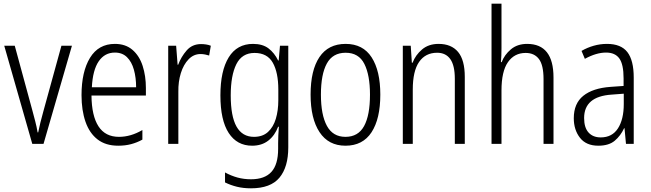

<svg xmlns="http://www.w3.org/2000/svg" viewBox="-20 -780 3527 1041"><path d="M155 0 3 -532H60L155 -183Q163 -153 171 -122.5Q179 -92 184 -62H187Q192 -86 199 -115.5Q206 -145 215 -176L313 -532H370L216 0Z M603 -542Q661 -542 698.5 -509.5Q736 -477 753.5 -422.5Q771 -368 771 -303V-262H476Q477 -152 514 -95Q551 -38 625 -38Q689 -38 752 -75V-23Q723 -7 691 1.5Q659 10 621 10Q553 10 509 -24Q465 -58 443.5 -120Q422 -182 422 -264Q422 -391 468 -466.5Q514 -542 603 -542ZM603 -495Q548 -495 515.5 -448Q483 -401 478 -307H718Q718 -359 706 -402Q694 -445 668.5 -470Q643 -495 603 -495Z M1070 -541Q1083 -541 1097 -539Q1111 -537 1123 -532L1114 -479Q1104 -482 1092 -484.5Q1080 -487 1067 -487Q1030 -487 1002.5 -458.5Q975 -430 960.5 -383.5Q946 -337 947 -282V0H892V-532H935L943 -429H946Q962 -472 992 -506.5Q1022 -541 1070 -541Z M1352 -542Q1404 -542 1436 -517.5Q1468 -493 1488 -452H1491L1498 -532H1543V19Q1543 126 1495 183.5Q1447 241 1341 241Q1299 241 1264.5 232.5Q1230 224 1200 209V155Q1233 173 1267.5 182.5Q1302 192 1341 192Q1415 192 1451.5 152Q1488 112 1488 27V-4Q1488 -24 1489 -46Q1490 -68 1492 -93H1488Q1470 -45 1434.5 -17.5Q1399 10 1347 10Q1265 10 1220 -59Q1175 -128 1175 -263Q1175 -396 1220 -469Q1265 -542 1352 -542ZM1360 -493Q1292 -493 1261.5 -432Q1231 -371 1231 -263Q1231 -149 1262.5 -93.5Q1294 -38 1357 -38Q1404 -38 1433 -64.5Q1462 -91 1475.5 -136Q1489 -181 1489 -237V-294Q1489 -387 1459 -440Q1429 -493 1360 -493Z M2042 -267Q2042 -136 1994.5 -63Q1947 10 1853 10Q1761 10 1712.5 -63.5Q1664 -137 1664 -267Q1664 -399 1712 -470.5Q1760 -542 1854 -542Q1948 -542 1995 -469Q2042 -396 2042 -267ZM1720 -267Q1720 -157 1752.5 -97.5Q1785 -38 1853 -38Q1922 -38 1954 -96.5Q1986 -155 1986 -267Q1986 -373 1955.5 -433.5Q1925 -494 1854 -494Q1784 -494 1752 -435.5Q1720 -377 1720 -267Z M2358 -542Q2427 -542 2463.5 -498.5Q2500 -455 2500 -363V0H2446V-353Q2446 -425 2421.5 -459.5Q2397 -494 2350 -494Q2287 -494 2252.5 -444.5Q2218 -395 2218 -294V0H2164V-532H2207L2213 -440H2217Q2233 -482 2268.5 -512Q2304 -542 2358 -542Z M2699 -518Q2699 -477 2696 -443H2700Q2715 -483 2750 -512.5Q2785 -542 2838 -542Q2981 -542 2981 -360V0H2927V-351Q2927 -427 2902 -460Q2877 -493 2830 -493Q2769 -493 2734 -443Q2699 -393 2699 -289V0H2645V-760H2699Z M3271 -542Q3347 -542 3381.5 -497.5Q3416 -453 3416 -359V0H3374L3366 -85H3364Q3345 -44 3313 -17Q3281 10 3224 10Q3158 10 3124.5 -33Q3091 -76 3091 -139Q3091 -219 3142.5 -260.5Q3194 -302 3290 -309L3361 -314V-355Q3361 -431 3338 -463Q3315 -495 3266 -495Q3213 -495 3151 -461L3133 -504Q3164 -522 3199 -532Q3234 -542 3271 -542ZM3296 -267Q3147 -257 3147 -140Q3147 -88 3171 -61.5Q3195 -35 3237 -35Q3299 -35 3330.5 -84Q3362 -133 3362 -216V-272Z"/></svg>

Font: Noto Sans Lao Looped Condensed Light
Style: Regular
Weight: 300
Width: 3
Designer: Mark Frömberg, Ben Mitchell
Foundry: The Fontpad Ltd
Version: Version 1.002; ttfautohint (v1.8.4.7-5d5b)